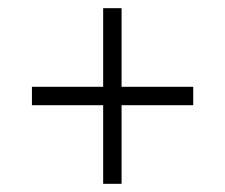

<svg xmlns="http://www.w3.org/2000/svg" viewBox="-20 -592 550 469"><path d="M232 -143V-335H58V-380H232V-572H277V-380H452V-335H277V-143Z"/></svg>

Font: Noto Serif Ethiopic SemiCondensed Light
Style: Regular
Weight: 300
Width: 4
Designer: Monotype Design Team
Foundry: Monotype Imaging Inc.
Version: Version 2.102; ttfautohint (v1.8.4.7-5d5b)